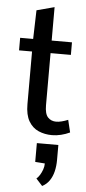

<svg xmlns="http://www.w3.org/2000/svg" viewBox="-63 -715 463 1034"><g transform="rotate(5 168.5 -197.5)"><path d="M234.9 7.8Q195.3 7.8 162.1 -6.6Q128.9 -21 108.9 -54.9Q88.9 -88.9 88.9 -147V-431.6H18.6V-499.5H88.9L93.3 -654.8L189 -680.2V-499.5H298.8V-431.6H189V-149.9Q189 -103 206.3 -84.7Q223.6 -66.4 251 -66.4Q264.6 -66.4 281 -70.6Q297.4 -74.7 314.9 -82L331.1 -15.1Q308.6 -4.4 283.7 1.7Q258.8 7.8 234.9 7.8ZM206.1 285.2 171.9 247.6Q181.6 239.7 189.9 226.3Q198.2 212.9 204.1 196.5Q210 180.2 210 163.1L157.7 159.2V57.6H273.9V138.7Q273.9 171.4 267.1 200Q260.3 228.5 245.4 250.5Q230.5 272.5 206.1 285.2Z"/></g></svg>

Font: Pontano Sans SemiBold
Style: Regular
Weight: 600
Designer: Vernon Adams
Foundry: Vernon Adams
Version: Version 2.001